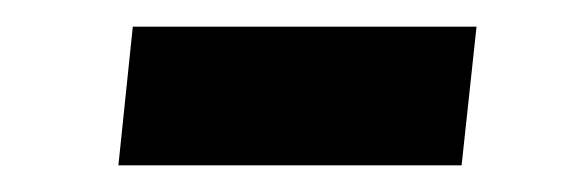

<svg xmlns="http://www.w3.org/2000/svg" viewBox="-20 -417 423 144"><path d="M68.8 -293 79.6 -397H337.4L326.2 -293Z"/></svg>

Font: Oswald
Style: Bold
Weight: 700
Designer: Vernon Adams
Foundry: Vernon Adams
Version: 3.0; ttfautohint (v0.94.23-7a4d-dirty) -l 8 -r 50 -G 200 -x 